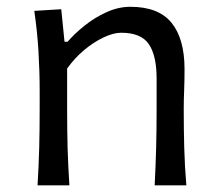

<svg xmlns="http://www.w3.org/2000/svg" viewBox="-20 -554 650 574"><path d="M92.3 0Q95.7 -58.1 97.2 -111.8Q98.6 -165.5 98.6 -230V-282.7Q98.6 -340.3 95 -400.9Q91.3 -461.4 82.5 -521.5L163.1 -526.4L172.9 -429.2H182.1Q202.1 -452.6 232.2 -476.8Q262.2 -501 297.9 -517.3Q333.5 -533.7 369.6 -533.7Q454.1 -533.7 492.9 -485.8Q531.7 -438 531.7 -347.2Q531.7 -313 530.5 -283.2Q529.3 -253.4 529.3 -230Q529.3 -165.5 530.8 -111.8Q532.2 -58.1 537.1 0H442.4Q445.3 -58.1 446.8 -111.3Q448.2 -164.6 448.2 -226.6V-319.8Q448.2 -387.7 425 -421.9Q401.9 -456.1 342.3 -456.1Q318.8 -456.1 289.1 -441.9Q259.3 -427.7 230.7 -403.6Q202.1 -379.4 180.7 -349.1V-226.6Q180.7 -164.6 182.1 -111.3Q183.6 -58.1 187.5 0Z"/></svg>

Font: Pinar DS2-Regular
Style: Regular
Weight: 400
Designer: Amin Abedi
Version: Version 2.000